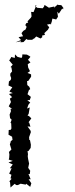

<svg xmlns="http://www.w3.org/2000/svg" viewBox="-20 -830 333 858"><path d="M168 -671 181 -674 178 -682 194 -697 200 -708 190 -720 210 -724 205 -718 211 -732 214 -747 231 -743 239 -755 236 -778 243 -769 258 -792 262 -788 263 -795 254 -807 240 -808 238 -810 221 -795 223 -801 199 -796 204 -792 179 -808 177 -801 171 -793 147 -795 136 -803 143 -808C139 -797 134 -787 130 -776L119 -777L121 -757L118 -751L103 -735L106 -729L98 -727L93 -718L99 -710L94 -698L84 -692L76 -682L83 -668L63 -664L74 -651L50 -641L75 -646L71 -641L85 -642L98 -656L104 -652H124L131 -659L129 -654L142 -667L161 -658L169 -664ZM111 -580 100 -586 80 -587 79 -576 76 -571 58 -576 47 -587 46 -571 28 -576 30 -574 24 -564 21 -560 37 -541 27 -530 31 -529 34 -511 26 -501V-492L30 -481L28 -473L20 -466L18 -448L35 -440L22 -421L37 -414L20 -410L34 -396L24 -389L29 -374L19 -355L35 -342L27 -344L29 -333L23 -318L25 -302L32 -295L27 -281L30 -279L31 -256L28 -250L19 -249L18 -228L34 -219L36 -205L20 -193L29 -199L24 -185L31 -162L20 -151L22 -140L21 -124L19 -117L37 -111L18 -104L37 -95L24 -78H32L21 -54L31 -49L27 -33L32 -31L22 -20L25 -15L27 8L46 -9V-8L53 -3H60L72 -9L95 -5L97 -9L115 5L120 -11L108 -29H117L110 -46L107 -52H113L115 -67C112 -71 109 -76 106 -80L110 -99L106 -118L105 -124L104 -132L105 -141L103 -155H107L117 -169L118 -183L114 -204H111L110 -217C113 -225 115 -232 118 -240L116 -247L103 -265L116 -264L110 -283H107L120 -301L110 -311L103 -314L108 -321L113 -350L101 -345L107 -362L115 -372L102 -382L113 -383L118 -397L103 -409L109 -427L115 -432L111 -442L102 -450L101 -468H106L119 -487V-497L116 -499L103 -504L114 -512L106 -528L104 -543L116 -551L105 -563L116 -576Z"/></svg>

Font: Charger Distortion
Style: 1
Weight: 400
Designer: Jasper
Foundry: Cannot Into Space Fonts
Version: Version 0.98